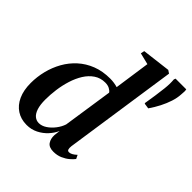

<svg xmlns="http://www.w3.org/2000/svg" viewBox="-217 -974 1142 1142"><g transform="rotate(45 353.5 -403.0)"><path d="M461.5 -88.5Q459.5 -70.5 462.8 -61.8Q466 -53 476.5 -53Q486.5 -53 498 -59Q509.5 -65 524 -78.5L535.5 -55Q526 -42 508 -26.8Q490 -11.5 465 -0.5Q440 10.5 408.5 10.5Q371.5 10.5 356.8 -10.8Q342 -32 343.5 -64L348 -103.5Q336 -75 312 -48.8Q288 -22.5 255.2 -6Q222.5 10.5 183.5 10.5Q135.5 10.5 99.8 -12.8Q64 -36 44.2 -79.5Q24.5 -123 24.5 -183.5Q24.5 -235.5 37.2 -286.8Q50 -338 75.2 -383Q100.5 -428 138.5 -462.5Q176.5 -497 227 -516.8Q277.5 -536.5 341 -536.5Q357.5 -536.5 374 -534Q390.5 -531.5 403.5 -527.5L436 -753.5L363 -771.5L368 -795L548 -817L567 -804.5ZM395 -472.5Q388.5 -483 373.2 -491Q358 -499 336.5 -499Q297 -499 266.8 -478.5Q236.5 -458 215.2 -424Q194 -390 180.8 -347.8Q167.5 -305.5 161.5 -260.8Q155.5 -216 155.5 -175.5Q155.5 -131 164.8 -103Q174 -75 190.2 -61.8Q206.5 -48.5 227 -48.5Q251.5 -48.5 275.8 -64.5Q300 -80.5 319.5 -105.8Q339 -131 348 -158.5ZM625.5 -571 591 -576 589.5 -581Q596 -618.5 601 -654.2Q606 -690 610 -724Q612.5 -747 612.8 -766.2Q613 -785.5 611.5 -800.5L615.5 -811H705.5Q707.5 -801.5 707.2 -793.5Q707 -785.5 705.5 -768Q704 -737.5 693.2 -704.2Q682.5 -671 665.2 -637.2Q648 -603.5 625.5 -571Z"/></g></svg>

Font: Merriweather 96pt SemiBold
Style: Italic
Weight: 600
Italic angle: -7.8°
Version: Version 2.101